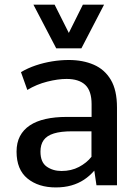

<svg xmlns="http://www.w3.org/2000/svg" viewBox="-20 -798 592 827"><path d="M220.2 9.3Q145.5 9.3 98.4 -29.1Q51.3 -67.4 51.3 -145Q51.3 -183.1 65.9 -211.2Q80.6 -239.3 108.4 -257.8Q136.2 -276.4 176.3 -285.4Q216.3 -294.4 267.1 -294.4H374.5V-349.1Q374.5 -406.7 347.2 -432.4Q319.8 -458 266.6 -458Q229.5 -458 183.3 -446.3Q137.2 -434.6 97.7 -410.6L70.3 -487.3Q100.1 -504.9 134.3 -516.4Q168.5 -527.8 204.6 -533.7Q240.7 -539.6 276.4 -539.6Q336.9 -539.6 383.8 -519.3Q430.7 -499 457.3 -454.3Q483.9 -409.7 483.9 -335V0H395.5L386.2 -63Q366.2 -40 341.8 -23.9Q317.4 -7.8 287.4 0.7Q257.3 9.3 220.2 9.3ZM245.1 -61.5Q287.1 -61.5 320.1 -78.9Q353 -96.2 374 -122.6V-232.4H289.6Q241.7 -232.4 211.9 -223.1Q182.1 -213.9 168.2 -194.6Q154.3 -175.3 154.3 -145Q154.3 -99.1 181.2 -80.3Q208 -61.5 245.1 -61.5ZM222.2 -589.8 124 -777.8H215.3L276.4 -656.2L336.9 -777.8H428.2L330.6 -589.8Z"/></svg>

Font: Comme Medium
Style: Regular
Weight: 500
Version: Version 1.000;gftools[0.9.27]